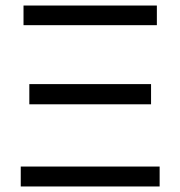

<svg xmlns="http://www.w3.org/2000/svg" viewBox="-20 -674 652 694"><path d="M65 -654H547V-583H65ZM526 -297H86V-370H526ZM557 0H55V-72H557Z"/></svg>

Font: Ysabeau Infant Medium
Style: Regular
Weight: 500
Designer: Christian Thalmann (Catharsis Fonts)
Version: Version 0.003